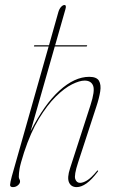

<svg xmlns="http://www.w3.org/2000/svg" viewBox="-20 -739 454 766"><path d="M115.5 -556Q116.5 -558.5 118.5 -558.5H175.5L213 -691.5Q217 -704.5 224 -711.8Q231 -719 237 -719Q246 -719 241 -702L200 -558.5H325.5Q328.5 -558.5 327.5 -556Q326.5 -553.5 324.5 -553.5H198.5L102 -215Q156.5 -322.5 217 -377.5Q277.5 -432.5 336 -432.5Q365.5 -432.5 374.8 -416.8Q384 -401 379.8 -374Q375.5 -347 364 -312.5L291.5 -90.5Q275 -40 280.2 -24.8Q285.5 -9.5 299.5 -9.5Q311 -9.5 327 -19Q343 -28.5 366.5 -56.5Q369 -60 371 -58.5Q372.5 -57 370 -54Q346 -22 325 -7.2Q304 7.5 286 7.5Q264 7.5 255.5 -11Q247 -29.5 259.5 -67.5L341 -319.5Q359.5 -376.5 351.5 -397Q343.5 -417.5 317.5 -417.5Q297.5 -417.5 267.2 -402.5Q237 -387.5 202.8 -353.8Q168.5 -320 135.2 -265.2Q102 -210.5 76 -131Q61.5 -85.5 58.2 -66.5Q55 -47.5 55 -34Q55 -28 57.5 -24.2Q60 -20.5 60 -15Q60 -7 51.5 0.2Q43 7.5 31.5 7.5Q20 7.5 20.2 -1.5Q20.5 -10.5 27 -35L174 -553.5H117.5Q114.5 -553.5 115.5 -556Z"/></svg>

Font: Fraunces 144pt S000 Thin
Style: Italic
Weight: 100
Italic angle: -16°
Version: Version 1.000; ttfautohint (v1.8.3)